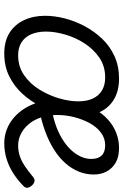

<svg xmlns="http://www.w3.org/2000/svg" viewBox="141 -700 578 900"><g transform="rotate(90 430.0 -250.0)"><path d="M231 19Q173 19 134 -5.5Q95 -30 74.5 -73.5Q54 -117 54 -172Q54 -216 66 -263.5Q78 -311 102 -356.5Q126 -402 161 -439Q196 -476 243 -497.5Q290 -519 348 -519Q405 -519 444.5 -496Q484 -473 504 -431.5Q524 -390 524 -335Q524 -294 512.5 -246.5Q501 -199 478 -152Q455 -105 420 -66.5Q385 -28 338 -4.5Q291 19 231 19ZM239 -46Q292 -46 332.5 -74Q373 -102 400 -146Q427 -190 441 -238Q455 -286 455 -328Q455 -368 442 -396Q429 -424 404 -439Q379 -454 343 -454Q290 -454 250 -426.5Q210 -399 182.5 -356Q155 -313 141.5 -265Q128 -217 128 -177Q128 -136 141 -106.5Q154 -77 179 -61.5Q204 -46 239 -46ZM651 19Q618 19 587.5 7.5Q557 -4 531.5 -26Q506 -48 487.5 -78Q469 -108 458.5 -145.5Q448 -183 448 -226Q448 -278 459.5 -323.5Q471 -369 491.5 -405Q512 -441 540 -466.5Q568 -492 602 -505.5Q636 -519 673 -519Q716 -519 743 -503Q770 -487 784 -460.5Q798 -434 798 -401Q798 -364 784.5 -330.5Q771 -297 745 -267.5Q719 -238 681 -214Q643 -190 593.5 -172Q544 -154 485 -143L467 -199Q516 -206 556.5 -219Q597 -232 628.5 -251Q660 -270 681 -292Q702 -314 713.5 -338.5Q725 -363 725 -389Q725 -421 709 -437.5Q693 -454 661 -454Q628 -454 601.5 -434Q575 -414 557 -381Q539 -348 529 -308.5Q519 -269 519 -229Q519 -187 530.5 -153Q542 -119 562.5 -95Q583 -71 608.5 -58.5Q634 -46 662 -46Q688 -46 712 -54Q736 -62 759.5 -78Q783 -94 807 -114Q818 -124 828 -123Q838 -122 847 -113Q858 -102 860 -91Q862 -80 851 -70Q823 -43 792 -23Q761 -3 725.5 8Q690 19 651 19Z"/></g></svg>

Font: Playwrite RO Light
Style: Regular
Weight: 300
Version: Version 1.002